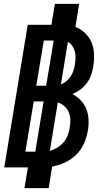

<svg xmlns="http://www.w3.org/2000/svg" viewBox="-20 -863 540 990"><path d="M106 107 124 0H2L123 -735H245L263 -843H388L369 -724Q397 -713 419 -692Q441 -671 452.5 -643Q464 -615 465 -583Q466 -551 461 -519Q457 -497 449.5 -475.5Q442 -454 428 -435Q414 -416 394.5 -401.5Q375 -387 353 -378Q377 -366 396 -346Q415 -326 425 -301Q435 -276 436.5 -247Q438 -218 433 -188Q427 -155 413 -123Q399 -91 373 -65.5Q347 -40 314.5 -25Q282 -10 249 -4L231 107ZM167 -421H218L257 -654H206ZM294 -428Q310 -434 323 -445Q336 -456 345 -470Q354 -484 359 -499.5Q364 -515 366 -530Q369 -548 369.5 -564.5Q370 -581 366 -597Q362 -613 353 -626Q344 -639 330 -647ZM162 -81 205 -340H154L111 -81ZM237 -85Q257 -91 275 -101.5Q293 -112 307 -128.5Q321 -145 328.5 -164Q336 -183 339 -203Q343 -224 342.5 -245Q342 -266 334.5 -284Q327 -302 312 -315.5Q297 -329 278 -335Z"/></svg>

Font: Iosevka Extrabold Oblique
Style: Regular
Weight: 800
Italic angle: -9°
Monospace: yes
Designer: Belleve Invis
Foundry: Belleve Invis
Version: Version 32.5.0; ttfautohint (v1.8.4)